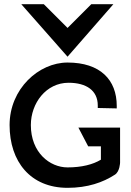

<svg xmlns="http://www.w3.org/2000/svg" viewBox="-20 -890 629 921"><path d="M356 -278 403 -188H464V-124C426 -101 372 -87 304 -87C219 -87 128 -158 128 -290C128 -395 201 -493 309 -493C394 -493 449 -456 449 -384V-372L540 -370V-382C540 -507 461 -590 304 -590C166 -590 26 -464 26 -290C26 -115 126 11 304 11C400 11 474 -15 531 -52C555 -67 556 -110 556 -110V-111V-278ZM304 -618 524 -870H418L304 -756L190 -870H82Z"/></svg>

Font: Charger
Style: ExBd
Weight: 400
Designer: Jasper
Foundry: Cannot Into Space Fonts
Version: Version 0.99